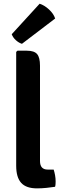

<svg xmlns="http://www.w3.org/2000/svg" viewBox="-20 -1008 344 1032"><path d="M268.5 -96.5Q273 -82.5 276 -66Q279 -49.5 279 -33Q279 -26 278.5 -18.2Q278 -10.5 276 -4Q256 -1 230 1.8Q204 4.5 179 4.5Q120.5 4.5 93.8 -25.2Q67 -55 67 -117V-729L74 -735.5H124.5Q164 -735.5 179.5 -717.2Q195 -699 195 -655V-142.5Q195 -96.5 236.5 -96.5ZM193 -988Q218.5 -980 243.2 -957.2Q268 -934.5 276.5 -908.5L98 -772.5Q81.5 -777.5 65.8 -791.5Q50 -805.5 43 -824Z"/></svg>

Font: Signika SemiBold
Style: Regular
Weight: 600
Designer: Anna Giedry
Foundry: Anna Giedry
Version: Version 2.001